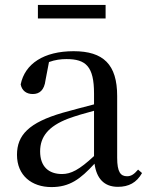

<svg xmlns="http://www.w3.org/2000/svg" viewBox="-20 -745 605 780"><path d="M134 -670H409V-725H134ZM459 14C503 14 535 -3 557 -42L541 -56C524 -36 512 -29 496 -29C470 -29 456 -46 456 -104V-355C456 -483 400 -537 279 -537C158 -537 81 -486 64 -402C69 -377 87 -363 113 -363C140 -363 160 -378 165 -420L179 -493C204 -502 227 -505 250 -505C329 -505 362 -475 362 -365V-321C320 -310 274 -298 235 -287C97 -247 49 -196 49 -116C49 -32 109 15 189 15C263 15 306 -17 364 -80C372 -21 402 14 459 14ZM362 -111C302 -55 268 -38 232 -38C178 -38 143 -68 143 -130C143 -189 176 -232 257 -263C287 -274 324 -285 362 -295Z"/></svg>

Font: Noto Serif CJK SC Medium
Style: Regular
Weight: 500
Designer: Ryoko NISHIZUKA 西塚涼子 (kana & ideographs); Frank Grießhammer (Latin, Greek & Cyrillic); Wenlong ZHANG 张文龙 (bopomofo); San
Foundry: Adobe
Version: Version 2.001;hotconv 1.1.0;makeotfexe 2.6.0